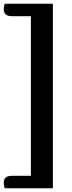

<svg xmlns="http://www.w3.org/2000/svg" viewBox="-59 -810 380 1020"><path d="M-33 190Q-39 178 -39 160Q-39 124 5 124H105V-724H5Q-39 -724 -39 -760Q-39 -778 -33 -790H222V190Z"/></svg>

Font: Sansita
Style: Regular
Weight: 400
Designer: Pablo Cosgaya
Foundry: Omnibus-Type
Version: Version 1.006;hotconv 1.0.109;makeotfexe 2.5.65596